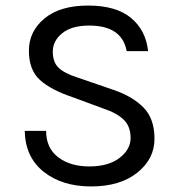

<svg xmlns="http://www.w3.org/2000/svg" viewBox="-20 -660 645 691"><path d="M69 -189H146Q146 -127 189.5 -94Q233 -61 301.5 -61Q370 -61 410 -91.5Q450 -122 450 -163.5Q450 -205 425.5 -229Q401 -253 353 -269L242 -310Q164 -336 124 -372Q84 -408 84 -477.5Q84 -547 140 -593.5Q196 -640 297 -640Q398 -640 451.5 -595.5Q505 -551 513 -476H436Q419 -568 301 -568Q238 -568 204 -540.5Q170 -513 170 -474.5Q170 -436 191 -416Q212 -396 259 -381L390 -336Q457 -313 496.5 -273Q536 -233 536 -160.5Q536 -88 474 -38.5Q412 11 308 11Q204 11 137.5 -41.5Q71 -94 69 -189Z"/></svg>

Font: Karmilla
Style: Regular
Weight: 400
Designer: Jonathan Pinhorn
Version: Version 1.000